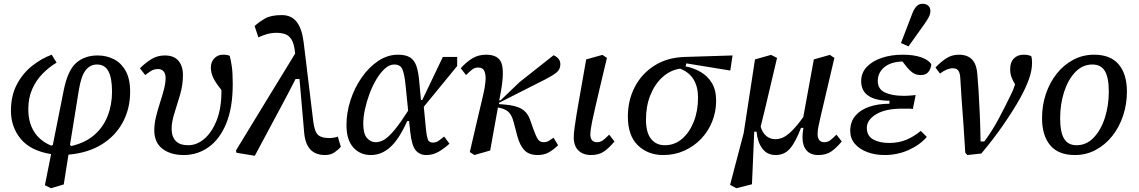

<svg xmlns="http://www.w3.org/2000/svg" viewBox="-20 -810 6040 1018"><path d="M398 -332 351 -41 359 -36Q432 -53 479.5 -94Q527 -135 550.5 -194.5Q574 -254 574 -324Q574 -396 555 -432Q536 -468 494 -468Q458 -468 434 -437.5Q410 -407 398 -332ZM250 188 218 172 251 7Q143 -10 90.5 -73Q38 -136 38 -223Q38 -303 69.5 -362.5Q101 -422 150.5 -461Q200 -500 254 -520L280 -478Q240 -454 206 -419.5Q172 -385 151 -338Q130 -291 130 -231Q130 -162 160 -113Q190 -64 251 -38L260 -41L318 -332Q339 -437 384 -476.5Q429 -516 498 -516Q544 -516 583 -496.5Q622 -477 646 -434.5Q670 -392 670 -324Q670 -234 631 -161.5Q592 -89 519 -44Q446 1 343 10L318 168Z M954 12Q885 12 841.5 -21Q798 -54 798 -120Q798 -153 807 -190Q816 -227 828 -264Q840 -301 849 -335Q858 -369 858 -396Q858 -420 847 -432Q836 -444 818 -444Q797 -444 781 -434Q765 -424 750 -412L722 -448Q752 -478 783.5 -497Q815 -516 854 -516Q902 -516 926 -488Q950 -460 950 -412Q950 -360 935 -308.5Q920 -257 905 -210.5Q890 -164 890 -128Q890 -86 911.5 -63Q933 -40 978 -40Q1024 -40 1064 -74.5Q1104 -109 1129 -172.5Q1154 -236 1154 -324Q1154 -326 1154 -328.5Q1154 -331 1154 -333Q1121 -374 1109.5 -400Q1098 -426 1098 -452Q1098 -482 1116.5 -501Q1135 -520 1162 -520Q1186 -520 1198 -514Q1204 -492 1209 -458Q1214 -424 1214 -364Q1214 -240 1180 -156.5Q1146 -73 1087 -30.5Q1028 12 954 12Z M1703 12Q1604 12 1593 -104L1568 -391H1547Q1510 -318 1475 -253Q1440 -188 1405 -122.5Q1370 -57 1331 16L1234 0L1231 -12Q1310 -143 1388 -269.5Q1466 -396 1545 -526L1544 -534Q1539 -580 1525 -601.5Q1511 -623 1490.5 -629.5Q1470 -636 1446 -636Q1419 -636 1393.5 -628.5Q1368 -621 1350 -612L1330 -672Q1353 -693 1384.5 -711.5Q1416 -730 1474 -730Q1525 -730 1553 -694Q1581 -658 1590 -586L1641 -166Q1648 -111 1666.5 -94.5Q1685 -78 1725 -78Q1739 -78 1752 -80.5Q1765 -83 1771 -86L1787 -32Q1775 -17 1754 -2.5Q1733 12 1703 12Z M1906 -155Q1906 -101 1925.5 -78.5Q1945 -56 1972 -56Q1996 -56 2019.5 -71Q2043 -86 2073 -122.5Q2103 -159 2144 -223L2131 -352Q2125 -415 2114 -441.5Q2103 -468 2070 -468Q2045 -468 2021 -446.5Q1997 -425 1976 -390Q1955 -355 1939.5 -313.5Q1924 -272 1915 -230.5Q1906 -189 1906 -155ZM1946 12Q1889 12 1853 -28.5Q1817 -69 1817 -147Q1817 -213 1838.5 -279Q1860 -345 1898 -399.5Q1936 -454 1985.5 -487Q2035 -520 2090 -520Q2132 -520 2155 -505Q2178 -490 2188.5 -458Q2199 -426 2203 -376L2212 -280H2219L2328 -508H2404V-460L2227 -244L2239 -120Q2242 -90 2248 -72Q2254 -54 2275 -54Q2293 -54 2306.5 -64Q2320 -74 2335 -86L2363 -48Q2333 -21 2304 -4.5Q2275 12 2239 12Q2206 12 2184.5 -12.5Q2163 -37 2155 -112L2149 -168H2139Q2096 -72 2049.5 -30Q2003 12 1946 12Z M2471 -4Q2489 -82 2501 -133Q2513 -184 2520.5 -216.5Q2528 -249 2533.5 -271Q2539 -293 2543 -312Q2551 -346 2554 -378Q2557 -410 2549 -431Q2541 -452 2515 -452Q2497 -452 2483 -441Q2469 -430 2451 -412L2423 -448Q2450 -479 2482.5 -499.5Q2515 -520 2557 -520Q2623 -520 2639 -475Q2655 -430 2635 -320L2627 -278H2634L2734 -374L2915 -517Q2930 -511 2940.5 -499Q2951 -487 2951 -469Q2951 -442 2930.5 -425.5Q2910 -409 2871 -389L2626 -265V-258L2652 -256Q2717 -251 2747.5 -231.5Q2778 -212 2791 -174L2807 -128Q2821 -89 2831.5 -72.5Q2842 -56 2863 -56Q2878 -56 2890.5 -63.5Q2903 -71 2915 -80L2939 -40Q2917 -18 2891.5 -3Q2866 12 2831 12Q2786 12 2761.5 -12.5Q2737 -37 2723 -88L2703 -164Q2693 -202 2674.5 -218Q2656 -234 2620 -240L2579 -12L2495 12Z M3114 12Q3072 12 3047 -12Q3022 -36 3022 -82Q3022 -101 3026.5 -134Q3031 -167 3036.5 -200.5Q3042 -234 3046 -256L3088 -495L3174 -519L3198 -503L3164 -360Q3147 -287 3136 -240Q3125 -193 3119.5 -165.5Q3114 -138 3112 -123Q3110 -108 3110 -98Q3110 -56 3146 -56Q3164 -56 3178 -67Q3192 -78 3210 -96L3238 -60Q3211 -27 3183.5 -7.5Q3156 12 3114 12Z M3497 12Q3415 12 3362 -39.5Q3309 -91 3309 -192Q3309 -278 3345.5 -348.5Q3382 -419 3449.5 -462Q3517 -505 3609 -508L3864 -516L3852 -436L3619 -474L3615 -458Q3657 -450 3694 -429Q3731 -408 3754 -370.5Q3777 -333 3777 -276Q3777 -218 3756 -165.5Q3735 -113 3697 -73.5Q3659 -34 3608 -11Q3557 12 3497 12ZM3405 -176Q3405 -107 3432 -73.5Q3459 -40 3505 -40Q3557 -40 3596.5 -74Q3636 -108 3658.5 -165Q3681 -222 3681 -292Q3681 -409 3586 -446Q3533 -438 3492 -400.5Q3451 -363 3428 -305Q3405 -247 3405 -176Z M4319 12Q4277 12 4256 -13Q4235 -38 4235 -80Q4235 -96 4236.5 -109Q4238 -122 4240 -132H4227Q4197 -54 4167.5 -21Q4138 12 4093 12Q4048 12 4022.5 -21.5Q3997 -55 3991 -112H3979L3967 167L3884 188L3851 170L3923 -104L3983 -495L4068 -519L4100 -503Q4078 -411 4057 -320.5Q4036 -230 4013 -138Q4023 -105 4043.5 -88.5Q4064 -72 4091 -72Q4112 -72 4132.5 -81.5Q4153 -91 4178.5 -116Q4204 -141 4239 -189L4295 -495L4380 -519L4404 -503L4331 -192Q4326 -168 4320.5 -144.5Q4315 -121 4315 -100Q4315 -56 4351 -56Q4369 -56 4383 -67Q4397 -78 4415 -96L4443 -60Q4416 -27 4388.5 -7.5Q4361 12 4319 12Z M4670 12Q4620 12 4578.5 -3.5Q4537 -19 4512.5 -47.5Q4488 -76 4488 -116Q4488 -164 4515 -196Q4542 -228 4589 -244Q4636 -260 4696 -260V-276Q4623 -276 4584.5 -302Q4546 -328 4546 -380Q4546 -424 4576 -455.5Q4606 -487 4656 -503.5Q4706 -520 4766 -520Q4826 -520 4866 -505.5Q4906 -491 4918 -468Q4915 -444 4902 -428Q4889 -412 4862 -412Q4838 -412 4821.5 -423Q4805 -434 4790 -452L4765 -484Q4702 -482 4668 -453Q4634 -424 4634 -380Q4634 -338 4671.5 -320Q4709 -302 4769 -302Q4793 -302 4808.5 -303.5Q4824 -305 4835 -306L4820 -232Q4810 -234 4796 -234Q4782 -234 4764 -234Q4674 -234 4625 -204Q4576 -174 4576 -132Q4576 -90 4609.5 -71Q4643 -52 4694 -52Q4745 -52 4785.5 -69Q4826 -86 4862 -116L4894 -84Q4858 -42 4798.5 -15Q4739 12 4670 12ZM4757 -582Q4772 -621 4787 -660Q4802 -699 4817 -738Q4826 -762 4839 -776Q4852 -790 4871 -790Q4891 -790 4902 -779.5Q4913 -769 4913 -752Q4913 -736 4904.5 -719.5Q4896 -703 4881 -682Q4860 -653 4839 -623Q4818 -593 4797 -564Z M5098 0Q5094 -74 5088.5 -148Q5083 -222 5078.5 -285Q5074 -348 5072 -388Q5071 -421 5062 -434.5Q5053 -448 5032 -448Q5001 -448 4964 -420L4940 -452Q4964 -478 4994.5 -499Q5025 -520 5064 -520Q5109 -520 5133.5 -495Q5158 -470 5162 -416Q5165 -384 5168.5 -328Q5172 -272 5175 -202.5Q5178 -133 5179 -60H5199Q5240 -115 5273.5 -177.5Q5307 -240 5338 -304Q5353 -333 5362 -363Q5351 -380 5343.5 -399.5Q5336 -419 5336 -444Q5336 -480 5355.5 -500Q5375 -520 5408 -520Q5423 -520 5432.5 -517.5Q5442 -515 5448 -512Q5450 -506 5451 -497.5Q5452 -489 5452 -476Q5452 -436 5435 -389Q5418 -342 5388 -288Q5354 -227 5301 -150Q5248 -73 5183 4L5109 12Z M5679 12Q5592 12 5548.5 -39.5Q5505 -91 5505 -184Q5505 -252 5525.5 -312.5Q5546 -373 5583 -419.5Q5620 -466 5670.5 -493Q5721 -520 5781 -520Q5868 -520 5911.5 -468.5Q5955 -417 5955 -324Q5955 -257 5934.5 -196Q5914 -135 5877 -88.5Q5840 -42 5789.5 -15Q5739 12 5679 12ZM5688 -40Q5740 -40 5778.5 -80Q5817 -120 5838 -185Q5859 -250 5859 -324Q5859 -399 5838 -433.5Q5817 -468 5772 -468Q5720 -468 5681.5 -428Q5643 -388 5622 -323Q5601 -258 5601 -184Q5601 -109 5622 -74.5Q5643 -40 5688 -40Z"/></svg>

Font: Source Serif 4 Caption
Style: Italic
Weight: 400
Italic angle: -12°
Designer: Frank Grießhammer
Foundry: Adobe Systems Incorporated
Version: Version 4.004;hotconv 1.0.117;makeotfexe 2.5.65602